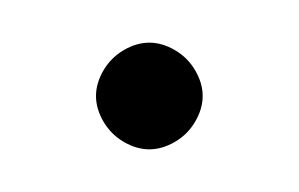

<svg xmlns="http://www.w3.org/2000/svg" viewBox="-20 -615 140 90"><path d="M25 -570Q25 -564 28.5 -558Q32 -552 38 -548.5Q44 -545 50 -545Q56 -545 62 -548.5Q68 -552 71.5 -558Q75 -564 75 -570Q75 -576 71.5 -582Q68 -588 62 -591.5Q56 -595 50 -595Q44 -595 38 -591.5Q32 -588 28.5 -582Q25 -576 25 -570Z"/></svg>

Font: Linefont ExtraLight
Style: Regular
Weight: 250
Monospace: yes
Version: Version 3.002;gftools[0.9.33]